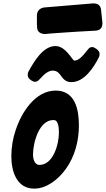

<svg xmlns="http://www.w3.org/2000/svg" viewBox="-20 -1109 625 1134"><path d="M277 -911C322 -914 370 -918 438 -922L546 -928C575 -931 585 -947 585 -974L577 -1050C574 -1079 557 -1089 530 -1089L242 -1065C215 -1062 198 -1043 198 -1018V-977C198 -968 198 -958 199 -949V-947C200 -918 223 -908 248 -908ZM219 -646C240 -670 266 -692 291 -692C347 -692 336 -624 402 -624C478 -624 534 -711 564 -771C567 -776 568 -782 568 -788C568 -793 569 -805 554 -816V-817L545 -823C538 -828 531 -831 524 -831C515 -831 508 -827 502 -820L492 -808C469 -779 446 -751 419 -751C408 -751 369 -837 308 -837C233 -837 181 -745 148 -686C145 -681 144 -675 144 -668C144 -664 143 -652 156 -641L165 -634C172 -629 180 -626 187 -626C195 -626 202 -629 209 -636ZM309 -574C188 -574 107 -445 73 -342C56 -293 47 -238 47 -186C47 -99 77 5 182 5C258 5 326 -52 368 -110C422 -184 446 -277 446 -368C446 -460 425 -574 309 -574ZM213 -135C183 -135 175 -172 175 -196C175 -267 211 -400 295 -400C314 -400 319 -387 323 -372C327 -361 328 -338 328 -325C328 -257 294 -135 213 -135Z"/></svg>

Font: Bangerz
Style: Bold
Weight: 700
Designer: vernon adams
Foundry: Vernon Adams
Version: Version 2.10;December 28, 2023;FontCreator 13.0.0.2683 64-bi